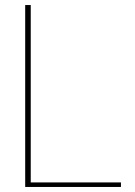

<svg xmlns="http://www.w3.org/2000/svg" viewBox="-20 -742 535 762"><path d="M460 0V-18H102V-722H80V0Z"/></svg>

Font: Perun Thin
Style: Regular
Weight: 100
Foundry: Copyright (c) Stefan Peev, Context Ltd, 2016
Version: Version 1.089